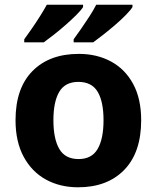

<svg xmlns="http://www.w3.org/2000/svg" viewBox="-20 -786 667 816"><path d="M580 -275Q580 -138 508 -64Q436 10 312 10Q235 10 175 -23Q115 -56 80.5 -120Q46 -184 46 -275Q46 -411 118 -484Q190 -557 315 -557Q392 -557 452 -524.5Q512 -492 546 -429Q580 -366 580 -275ZM207 -275Q207 -196 232 -153Q257 -110 314 -110Q370 -110 395 -153Q420 -196 420 -275Q420 -354 395 -396Q370 -438 313 -438Q257 -438 232 -396Q207 -354 207 -275ZM543 -756Q535 -743 515.5 -723Q496 -703 470.5 -681Q445 -659 419.5 -639Q394 -619 376 -606H293V-619Q307 -638 325 -664Q343 -690 360.5 -717Q378 -744 389 -766H543ZM333 -756Q325 -743 305 -723Q285 -703 260 -681Q235 -659 209.5 -639Q184 -619 166 -606H83V-619Q97 -638 115 -664Q133 -690 150 -717Q167 -744 179 -766H333Z"/></svg>

Font: Noto Sans Oriya
Style: Bold
Weight: 700
Designer: Amélie Bonet and Sol Matas
Foundry: Google LLC
Version: Version 2.006; ttfautohint (v1.8.4.7-5d5b)